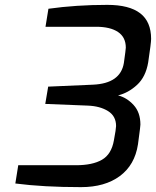

<svg xmlns="http://www.w3.org/2000/svg" viewBox="-20 -763 641 789"><path d="M43 -9 55 -84H292Q360 -84 399 -106.5Q438 -129 448 -186Q457 -234 457 -245Q457 -286 424 -306.5Q391 -327 341 -329L166 -336L178 -407L362 -415Q475 -420 489 -504Q497 -561 497 -567Q497 -610 465 -631.5Q433 -653 375 -653H167L179 -727Q293 -743 421 -743Q511 -743 556 -708.5Q601 -674 601 -603Q601 -587 589 -507Q579 -447 543 -414Q507 -381 465 -371Q501 -362 529 -331.5Q557 -301 557 -251Q557 -244 550 -193L547 -170Q534 -85 472.5 -39.5Q411 6 313 6Q158 6 43 -9Z"/></svg>

Font: Exo Medium
Style: Italic
Weight: 500
Italic angle: -9°
Designer: Natanael Gama
Foundry: Natanael Gama
Version: Version 1.500; ttfautohint (v1.6)